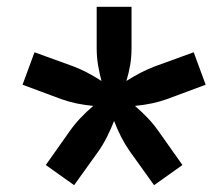

<svg xmlns="http://www.w3.org/2000/svg" viewBox="-20 -640 640 562"><path d="M197 -98 114 -157 184 -256Q198 -276 215.5 -294.5Q233 -313 253 -330Q200 -335 159 -350L46 -392L81 -487L194 -446Q234 -431 277 -403Q271 -426 267 -449.5Q263 -473 263 -499V-620H365V-499Q365 -473 361 -449.5Q357 -426 350 -403Q394 -431 434 -446L547 -487L582 -392L469 -350Q428 -335 375 -330Q395 -313 412.5 -294.5Q430 -276 444 -256L514 -157L431 -98L360 -197Q346 -217 334.5 -239.5Q323 -262 314 -286Q305 -263 293.5 -240Q282 -217 268 -197Z"/></svg>

Font: JetBrains Mono NL
Style: Bold Italic
Weight: 700
Italic angle: -9°
Designer: Philipp Nurullin, Konstantin Bulenkov
Foundry: JetBrains
Version: Version 2.304; ttfautohint (v1.8.4.7-5d5b)